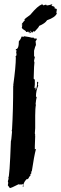

<svg xmlns="http://www.w3.org/2000/svg" viewBox="-20 -919 312 988"><path d="M104.5 -732.4Q133.8 -728.5 145.5 -724.6Q149.4 -726.6 151.4 -726.6Q151.4 -723.6 157.2 -720.7H168.9V-714.8L163.1 -707L165 -687.5Q161.1 -681.6 155.3 -658.2V-630.9L159.2 -625L155.3 -607.4Q155.3 -601.1 157.2 -597.7Q155.3 -592.3 153.3 -513.7Q156.2 -513.7 159.2 -507.8V-484.4L157.2 -464.8L163.1 -468.8V-457Q167.5 -457 170.9 -482.4V-498H172.9Q176.8 -497.6 176.8 -494.1L174.8 -482.4L176.8 -478.5Q165 -452.6 165 -421.9L168.9 -419.9Q165 -403.8 163.1 -382.8Q163.1 -380.9 165 -380.9Q161.1 -361.8 161.1 -324.2V-259.8Q161.1 -249 159.2 -232.4Q161.1 -229.5 161.1 -220.7H159.2Q159.2 -218.8 161.1 -218.8Q159.2 -182.6 159.2 -166V-150.4L163.1 -152.3H165Q155.3 -115.7 143.6 -37.1L139.6 -35.2L141.6 -31.2L139.6 -27.3Q141.6 -27.3 141.6 -25.4Q137.7 -23.4 135.7 -23.4Q137.7 -19.5 137.7 -17.6Q127.9 -6.8 127.9 -3.9Q127.9 -1 120.1 3.9Q120.1 2 118.2 2Q103.5 16.1 100.6 31.2H96.7V27.3Q90.8 29.3 90.8 31.2L86.9 29.3Q85 29.3 85 31.2L75.2 29.3Q37.6 48.8 30.3 48.8Q30.3 46.9 20.5 35.2V33.2L22.5 21.5Q20.5 17.6 20.5 15.6Q20.5 12.2 24.4 0L22.5 -3.9Q29.3 -3.9 36.1 -193.4Q38.1 -193.4 42 -242.2Q42 -244.1 40 -244.1L42 -253.9Q47.9 -353.5 47.9 -476.6H49.8Q49.8 -478.5 47.9 -478.5Q61.5 -576.2 61.5 -623Q59.6 -627 59.6 -628.9Q62.5 -628.9 65.4 -636.7Q63.5 -640.6 63.5 -642.6H65.4L63.5 -646.5V-650.4L65.4 -660.2H61.5V-666Q77.1 -666 77.1 -707Q86.9 -716.3 90.8 -730.5H96.7L100.6 -728.5Q101.1 -732.4 104.5 -732.4ZM102.5 35.2V37.1Q102.5 41 98.6 41H96.7V37.1Q98.6 37.1 102.5 35.2ZM132.8 -746.6V-750.5L137.7 -758.3V-760.3H135.3Q133.3 -750.5 128.4 -750.5Q128.4 -756.3 124 -756.3Q119.6 -754.4 114.7 -754.4Q114.7 -759.8 96.2 -770L91.8 -777.8L94.2 -781.7Q91.8 -785.6 91.8 -787.6Q96.2 -787.6 96.2 -791.5Q91.8 -791.5 91.8 -795.4Q104 -813 107.9 -813L105.5 -816.9Q105.5 -822.3 135.3 -842.3Q176.3 -891.6 194.8 -895V-898.9H196.8Q196.8 -895 204.1 -891.1Q211.4 -895 217.8 -895Q218.3 -891.1 222.2 -891.1Q229.5 -891.1 247.6 -897L249.5 -893.1Q245.1 -892.6 245.1 -889.2Q261.2 -885.7 261.2 -881.3V-875.5Q272.5 -875 272.5 -869.6Q272.5 -865.7 270 -854L272.5 -850.1Q264.6 -829.6 222.2 -814.9Q211.9 -798.3 181.2 -785.6Q181.2 -779.8 158.2 -756.3Q153.3 -758.3 151.4 -758.3Q147.9 -750.5 142.1 -750.5L144.5 -754.4V-756.3Q142.6 -756.3 132.8 -746.6Z"/></svg>

Font: Mister Brush
Style: Regular
Weight: 400
Designer: GGBotNet
Foundry: GGBotNet
Version: 1.00